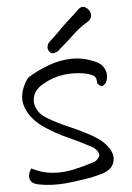

<svg xmlns="http://www.w3.org/2000/svg" viewBox="-59 -934 673 978"><g transform="rotate(-5 277.0 -445.0)"><path d="M237 -2Q203 1 167 -0.5Q131 -2 97 -9Q63 -16 56 -39Q49 -62 68 -93Q123 -65 176.5 -61Q230 -57 283 -68.5Q336 -80 388 -97Q399 -100 410 -112.5Q421 -125 420 -133Q419 -144 409 -156.5Q399 -169 388 -174Q330 -206 269 -233Q208 -260 153 -297Q89 -340 64 -399.5Q39 -459 75 -526Q80 -536 86.5 -545.5Q93 -555 101 -560Q154 -591 208 -610.5Q262 -630 319.5 -631.5Q377 -633 437 -608Q472 -595 486.5 -565.5Q501 -536 489 -503Q487 -496 479.5 -488.5Q472 -481 464 -479Q460 -478 450.5 -485.5Q441 -493 441 -498Q442 -529 422.5 -538Q403 -547 383 -551Q327 -561 273 -553.5Q219 -546 168 -517Q129 -495 117 -462.5Q105 -430 119 -397Q133 -364 172 -341Q222 -312 275.5 -289Q329 -266 380 -239Q404 -226 427 -209.5Q450 -193 466 -172Q499 -132 489 -92Q479 -52 430 -36Q384 -22 335 -14.5Q286 -7 237 -2ZM212 -678Q204 -689 205.5 -703Q207 -717 217 -726Q239 -746 258.5 -765.5Q278 -785 298 -805Q318 -824 339 -842.5Q360 -861 380 -881Q400 -897 418 -884Q438 -871 440 -849Q442 -827 422 -813Q377 -787 341.5 -752.5Q306 -718 267 -686Q258 -674 239 -669Q220 -664 212 -678Z"/></g></svg>

Font: Mynerve
Style: Regular
Weight: 400
Designer: Carolina Short
Foundry: Carolina Short
Version: Version 1.000; ttfautohint (v1.8.4.7-5d5b)